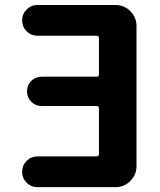

<svg xmlns="http://www.w3.org/2000/svg" viewBox="-20 -775 643 774"><path d="M378.9 -621.1Q378.9 -630.9 369.1 -630.9H130.9Q105.5 -630.9 87.4 -648.9Q69.3 -667 69.3 -692.9Q69.3 -718.8 87.4 -736.8Q105.5 -754.9 130.9 -754.9H445.3Q480.5 -754.9 505.4 -730Q530.3 -705.1 530.3 -669.9V-105.5Q530.3 -70.3 505.4 -45.4Q480.5 -20.5 445.3 -20.5H130.9Q105.5 -20.5 87.4 -38.6Q69.3 -56.6 69.3 -82.5Q69.3 -108.4 87.4 -126.5Q105.5 -144.5 130.9 -144.5H369.1Q378.9 -144.5 378.9 -154.3V-337.9Q378.9 -347.7 369.1 -347.7H148.4Q123 -347.7 106 -364.7Q88.9 -381.8 88.9 -406.7Q88.9 -431.6 106 -448.7Q123 -465.8 148.4 -465.8H369.1Q378.9 -465.8 378.9 -475.6Z"/></svg>

Font: Gen Jyuu GothicX Bold
Style: Bold
Weight: 700
Designer: Ryoko NISHIZUKA (kana &amp; ideographs); Paul D. Hunt (Latin, Greek &amp; Cyrillic); Wenlong ZHANG (bopomofo); Sandoll C
Version: Version 1.058.20140828